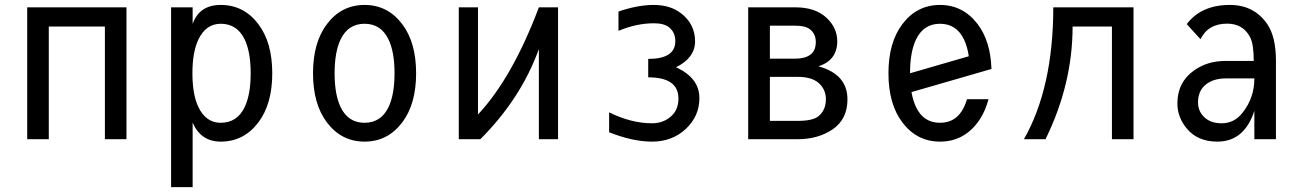

<svg xmlns="http://www.w3.org/2000/svg" viewBox="-20 -567 5313 782"><path d="M495.1 -537.1V0H407.2V-459H178.7V0H90.8V-537.1Z M878.9 -470.2Q819.3 -470.2 788.6 -407.2Q763.7 -356 763.7 -268.6Q763.7 -181.2 788.6 -129.9Q819.3 -66.9 878.9 -66.9Q945.3 -66.9 976.1 -129.9Q1001 -181.2 1001 -268.6Q1001 -356 976.1 -407.2Q945.3 -470.2 878.9 -470.2ZM676.8 -537.1H764.6V-469.7Q792 -546.9 878.9 -546.9Q973.1 -546.9 1032.2 -468.8Q1088.9 -394 1088.9 -268.6Q1088.9 -143.1 1032.2 -68.4Q973.1 9.8 878.9 9.8Q798.3 9.8 764.6 -67.4V195.3H676.8Z M1562 -129.9Q1586.9 -181.2 1586.9 -268.6Q1586.9 -356 1562 -407.2Q1531.2 -470.2 1464.8 -470.2Q1398.4 -470.2 1367.7 -407.2Q1342.8 -356 1342.8 -268.6Q1342.8 -181.2 1367.7 -129.9Q1398.4 -66.9 1464.8 -66.9Q1531.2 -66.9 1562 -129.9ZM1311.5 -68.4Q1254.9 -143.1 1254.9 -268.6Q1254.9 -394 1311.5 -468.8Q1370.6 -546.9 1464.8 -546.9Q1559.1 -546.9 1618.2 -468.8Q1674.8 -394 1674.8 -268.6Q1674.8 -143.1 1618.2 -68.4Q1559.1 9.8 1464.8 9.8Q1370.6 9.8 1311.5 -68.4Z M1848.6 0V-537.1H1926.8V-100.6Q2066.9 -250.5 2174.8 -537.1H2252.9V0H2174.8V-367.2Q2102.1 -166 1936.5 0Z M2460.9 -109.4Q2551.3 -64.9 2635.7 -64.9Q2683.1 -64.9 2715.3 -95.2Q2743.2 -121.1 2743.2 -166Q2743.2 -252 2620.1 -252V-327.1Q2730.5 -327.1 2730.5 -399.4Q2730.5 -433.6 2707 -454.1Q2686.5 -472.2 2643.1 -472.2Q2573.2 -472.2 2499 -441.4V-520Q2577.1 -546.9 2643.1 -546.9Q2709.5 -546.9 2753.4 -513.2Q2811 -469.2 2811 -398.4Q2811 -332 2733.4 -293Q2828.6 -249.5 2828.6 -167.5Q2828.6 -94.7 2774.4 -43Q2718.8 9.8 2635.7 9.8Q2557.1 9.8 2460.9 -28.3Z M3027.3 0V-537.1H3220.2Q3300.3 -537.1 3345.7 -495.1Q3390.1 -454.1 3390.1 -398.4Q3389.6 -321.3 3313.5 -296.9Q3431.6 -264.6 3431.6 -162.1Q3431.6 -81.5 3371.1 -40Q3311.5 0 3229 0ZM3115.7 -253.9V-74.7H3229.5Q3292 -74.7 3314.9 -94.7Q3343.8 -119.6 3343.8 -163.1Q3343.8 -202.1 3314.9 -228.5Q3286.6 -253.9 3229.5 -253.9ZM3115.7 -328.1H3219.7Q3257.8 -328.1 3279.8 -343.8Q3302.7 -359.9 3302.7 -396.5Q3302.7 -428.7 3278.8 -447.8Q3259.8 -462.4 3219.7 -462.4H3115.7Z M4006.3 -163.1Q3991.2 -107.4 3961.9 -68.4Q3903.3 9.8 3808.6 9.8Q3714.4 9.8 3655.3 -68.4Q3598.6 -143.1 3598.6 -268.6Q3598.6 -394 3655.3 -468.8Q3714.4 -546.9 3808.6 -546.9Q3902.3 -546.9 3961.9 -468.8Q4014.6 -399.4 4018.1 -286.1L3692.4 -191.9Q3698.7 -156.2 3711.4 -129.9Q3741.7 -66.9 3808.6 -66.9Q3875.5 -66.9 3905.8 -129.9Q3913.1 -145 3918.5 -163.1ZM3686.5 -268.6 3925.8 -337.9Q3919.9 -378.4 3905.8 -407.2Q3875 -470.2 3808.6 -470.2Q3742.2 -470.2 3711.4 -407.2Q3686.5 -356 3686.5 -268.6Z M4150.4 0Q4269.5 -209 4270 -537.1H4596.7V0H4508.8V-459H4348.6Q4348.6 -224.6 4238.3 0Z M5176.8 0H5088.9V-115.7Q5048.3 9.8 4938 9.8Q4858.9 9.8 4814.9 -42Q4775.4 -88.4 4775.4 -146Q4775.4 -232.4 4844.2 -280.8Q4897.9 -318.8 4971.2 -318.8H5086.4Q5086.4 -387.2 5071.3 -416Q5042.5 -470.7 4978 -470.7Q4900.4 -470.7 4869.6 -407.2L4813.5 -468.8Q4872.6 -546.9 4989.3 -546.9Q5088.4 -546.9 5142.1 -467.8Q5176.8 -416.5 5176.8 -319.3ZM5088.9 -247.6Q5032.2 -247.6 4972.7 -247.6Q4918 -247.6 4886.7 -218.8Q4859.4 -193.4 4859.4 -149.9Q4859.4 -117.2 4880.9 -93.8Q4907.2 -64.9 4955.6 -64.9Q5006.8 -64.9 5040 -106.9Q5088.9 -167.5 5088.9 -247.6Z"/></svg>

Font: Consola Mono
Style: Book
Weight: 400
Monospace: yes
Version: Version 2.001